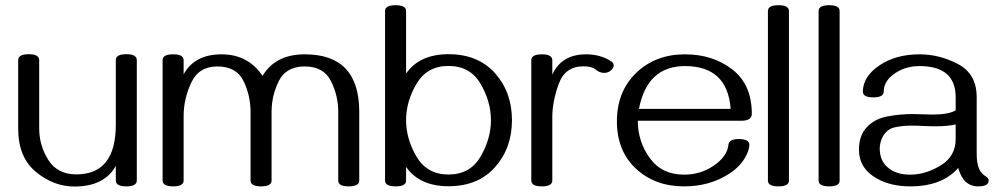

<svg xmlns="http://www.w3.org/2000/svg" viewBox="-20 -694 3776 727"><path d="M88.9 -488.8Q128.4 -488.8 128.4 -466.3V-207.5Q128.4 -143.6 162.8 -88.6Q197.3 -33.7 269 -33.7Q418.5 -33.7 418.5 -221.7V-466.3Q418.5 -488.8 458 -488.8Q498 -488.8 498 -466.3V-10.7Q498 11.7 458 11.7Q418.5 11.7 418.5 -10.7V-65.9Q375 12.2 262.2 12.2Q184.1 12.7 116.5 -42.7Q48.8 -98.1 48.8 -207.5V-466.3Q48.8 -488.8 88.9 -488.8Z M1300.3 11.7Q1260.7 11.7 1260.7 -10.3V-270.5Q1260.7 -332.5 1232.9 -387.5Q1205.1 -442.4 1133.8 -442.4Q1063 -442.4 1035.6 -387Q1008.3 -331.5 1008.3 -270.5V-10.3Q1008.3 11.7 968.3 11.7Q928.7 11.7 928.7 -10.3V-270.5Q928.7 -332.5 901.9 -387.5Q875 -442.4 803.2 -442.4Q732.4 -442.4 703.9 -380.6Q675.3 -318.8 675.3 -254.9V-10.7Q675.3 11.7 635.7 11.7Q595.7 11.7 595.7 -10.7V-466.3Q595.7 -488.3 635.7 -488.3Q675.3 -488.3 675.3 -466.3V-412.6Q716.8 -488.3 818.8 -488.3Q919.4 -488.3 974.1 -406.7Q1022.9 -488.3 1134.3 -488.3Q1340.3 -488.3 1340.3 -270.5V-10.3Q1340.3 11.7 1300.3 11.7Z M1678.2 -488.8Q1790 -488.8 1854.2 -417Q1918.5 -345.2 1918.5 -238.8Q1918.5 -132.8 1854.2 -60.8Q1790 11.2 1678.2 11.2Q1568.8 11.2 1517.6 -62V-10.3Q1517.6 11.7 1478 11.7Q1438 11.7 1438 -10.3V-652.3Q1438 -674.3 1478 -674.3Q1517.6 -674.3 1517.6 -652.3V-415.5Q1568.8 -488.8 1678.2 -488.8ZM1678.2 -444.3Q1597.2 -444.3 1557.4 -377.2Q1517.6 -310.1 1517.6 -238.8Q1517.6 -168 1557.4 -100.6Q1597.2 -33.2 1678.2 -33.2Q1759.8 -33.2 1799.3 -100.6Q1838.9 -168 1838.9 -238.8Q1838.9 -310.1 1799.3 -377.2Q1759.8 -444.3 1678.2 -444.3Z M2031.7 11.7Q1991.7 11.7 1991.7 -10.7V-465.8Q1991.7 -488.3 2031.7 -488.3Q2071.3 -488.3 2071.3 -465.8V-411.6Q2106.4 -488.3 2199.2 -488.3Q2253.9 -488.3 2293.9 -461.9Q2303.7 -455.6 2303.7 -446.3Q2303.7 -435.1 2290.5 -425.3Q2280.3 -418 2267.6 -418Q2250.5 -418 2235.8 -430.4Q2221.2 -442.9 2189.5 -442.9Q2119.6 -442.9 2095.5 -376Q2071.3 -309.1 2071.3 -251V-10.7Q2071.3 11.7 2031.7 11.7Z M2569.8 11.7Q2460 11.7 2387.9 -55.4Q2315.9 -122.6 2315.9 -234.4Q2315.9 -347.7 2388.9 -418Q2461.9 -488.3 2573.7 -488.3Q2678.7 -488.3 2752.7 -431.2Q2826.7 -374 2826.7 -263.2Q2826.7 -236.8 2787.1 -236.8H2395Q2395 -158.7 2440.2 -95.7Q2485.4 -32.7 2570.3 -32.7Q2632.3 -32.7 2681.2 -65.9Q2733.9 -101.1 2738.3 -146.5Q2740.7 -167.5 2777.3 -167.5Q2817.4 -167.5 2817.4 -145.5Q2817.4 -129.9 2806.6 -107.4Q2787.1 -66.4 2742.2 -37.1Q2668.9 11.7 2569.8 11.7ZM2746.6 -281.7Q2734.4 -443.8 2573.7 -443.8Q2430.2 -443.8 2399.4 -281.7Z M2887.7 -652.3Q2887.7 -674.3 2927.7 -674.3Q2967.3 -674.3 2967.3 -652.3V-10.3Q2967.3 11.7 2927.7 11.7Q2887.7 11.7 2887.7 -10.3Z M3079.6 -652.3Q3079.6 -674.3 3119.6 -674.3Q3159.2 -674.3 3159.2 -652.3V-10.3Q3159.2 11.7 3119.6 11.7Q3079.6 11.7 3079.6 -10.3Z M3684.1 11.7Q3627 11.7 3608.4 -58.1Q3546.9 11.7 3426.8 11.7Q3353 11.7 3300.3 -18.1Q3232.4 -55.7 3232.4 -127.9Q3232.4 -180.2 3261.7 -211.9Q3291.5 -244.1 3340.1 -253.2Q3388.7 -262.2 3436 -262.2Q3451.7 -262.2 3471.4 -261.2Q3491.2 -260.3 3511.7 -260.3Q3572.8 -260.3 3598.6 -276.4V-325.7Q3598.6 -443.8 3461.9 -443.8Q3410.6 -443.8 3371.1 -418Q3326.2 -388.7 3326.2 -347.7Q3326.2 -325.2 3286.6 -325.2Q3247.1 -325.2 3247.1 -347.7Q3248 -404.8 3310.5 -446.8Q3372.6 -488.3 3461.9 -488.3Q3537.6 -488.3 3607.9 -451.2Q3678.2 -414.1 3678.2 -325.7V-111.3Q3678.2 -75.2 3687.5 -54.2Q3696.3 -35.6 3712.9 -25.9Q3723.6 -19.5 3723.6 -10.7Q3723.6 11.7 3684.1 11.7ZM3426.8 -32.7Q3484.4 -32.7 3541.5 -67.4Q3598.6 -102.1 3598.6 -167V-222.7Q3566.9 -215.8 3522 -215.8Q3499.5 -215.8 3477.1 -217Q3454.6 -218.3 3432.1 -218.3Q3402.8 -218.8 3371.1 -212.6Q3339.4 -206.5 3323.2 -177.7Q3311 -156.2 3311 -129.4Q3312 -82 3345.7 -56.6Q3376 -32.7 3426.8 -32.7Z"/></svg>

Font: Gayathri
Style: Regular
Weight: 400
Designer: Binoy Dominic <binoy.domenic@gmail.com>
Foundry: SMC
Version: Version 1.000